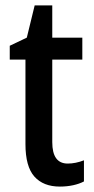

<svg xmlns="http://www.w3.org/2000/svg" viewBox="-20 -679 348 709"><path d="M230 -75Q259 -75 290 -87V-9Q273 0 250 5Q227 10 201 10Q140 10 107 -27Q74 -64 74 -147V-459H16V-510L79 -540L108 -659H173V-540H284V-459H173V-154Q173 -75 230 -75Z"/></svg>

Font: Noto Sans Condensed Medium
Style: Regular
Weight: 500
Width: 3
Designer: Monotype Design Team
Foundry: Monotype Imaging Inc.
Version: Version 2.013; ttfautohint (v1.8.4.7-5d5b)